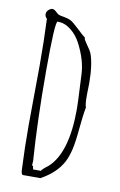

<svg xmlns="http://www.w3.org/2000/svg" viewBox="-79 -708 476 759"><g transform="rotate(10 159.5 -328.5)"><path d="M262.2 -350.1Q262.2 -310.5 267.1 -301.8Q260.7 -269 255.6 -213.4Q250.5 -157.7 243.4 -128.4Q236.3 -99.1 225.6 -78.1Q199.2 -28.3 138.2 4.9H68.8Q60.1 4.9 60.1 -22Q56.2 -99.6 56.2 -195.8L58.1 -432.1Q58.1 -536.1 54.2 -620.1Q45.9 -627 45.9 -637.2Q45.9 -647.5 54.2 -654.8Q62.5 -662.1 69.3 -662.1Q76.2 -662.1 84.7 -654.1Q93.3 -646 97.7 -643.8Q102.1 -641.6 118.7 -638.9Q135.3 -636.2 146.2 -630.9Q157.2 -625.5 182.1 -601.8Q207 -578.1 215.8 -571.8L214.8 -569.8Q215.8 -563.5 229.7 -544.2Q243.7 -524.9 247.1 -516.1Q263.2 -472.7 263.2 -397ZM232.9 -289.1 231.9 -325.2 227.1 -425.8Q225.1 -482.4 192.4 -545.9Q177.2 -576.2 152.1 -596.2Q127 -616.2 98.1 -616.2Q86.9 -616.2 86.9 -416.3Q86.9 -216.3 98.1 -58.1L97.2 -39.1L101.1 -37.1L104 -23.9H134.8Q140.6 -32.2 149.7 -39.1Q158.7 -45.9 162.1 -48.8Q232.9 -112.8 232.9 -289.1Z"/></g></svg>

Font: Amatic SC
Style: Regular
Weight: 400
Version: Version 1.004